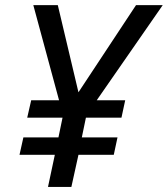

<svg xmlns="http://www.w3.org/2000/svg" viewBox="-20 -734 659 754"><path d="M168.5 0 195.3 -126H56.6L71.8 -194.3H209.5L225.6 -272H86.9L102.5 -340.3H211.9L110.8 -713.9H207L288.1 -371.6L514.2 -713.9H619.1L359.9 -340.3H471.7L457 -272H317.4L301.3 -194.3H441.4L426.8 -126H288.1L260.3 0Z"/></svg>

Font: Open Sans Medium
Style: Italic
Weight: 500
Italic angle: -12°
Designer: Monotype Design Team
Foundry: Monotype Imaging Inc.
Version: Version 3.000